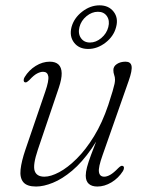

<svg xmlns="http://www.w3.org/2000/svg" viewBox="-20 -674 537 702"><path d="M429.5 -67Q433.5 -65 433.2 -59.8Q433 -54.5 429.5 -48.5Q413 -22.5 387.5 -7.2Q362 8 336 8Q315.5 8 304.5 -2Q293.5 -12 293.5 -32Q293.5 -45 298.2 -63Q303 -81 312.8 -107.5Q322.5 -134 337.5 -172Q352.5 -210 372.5 -263L379 -254Q350 -181 315 -130.8Q280 -80.5 243.8 -50Q207.5 -19.5 173.5 -5.8Q139.5 8 112 8Q78.5 8 65.2 -8Q52 -24 55.2 -54.2Q58.5 -84.5 73 -127L145.5 -339Q159.5 -379.5 156.5 -395.5Q153.5 -411.5 137.5 -411.5Q127.5 -411.5 115.5 -405.2Q103.5 -399 87.5 -381.5Q81.5 -376 77.8 -373.8Q74 -371.5 70 -373.5Q66.5 -375.5 66.5 -380.8Q66.5 -386 70 -392Q85.5 -417.5 110.5 -433Q135.5 -448.5 162 -448.5Q183 -448.5 194 -438Q205 -427.5 205.5 -406.5Q206 -385.5 195 -353L118.5 -127Q99.5 -70.5 106.8 -49.2Q114 -28 142.5 -28Q165.5 -28 196.5 -44.5Q227.5 -61 260.5 -93.8Q293.5 -126.5 323.8 -175.8Q354 -225 376 -290.5Q386.5 -323 391.8 -340.8Q397 -358.5 398.8 -367.5Q400.5 -376.5 400.5 -382.5Q400.5 -392 397.5 -400Q394.5 -408 394.5 -418Q394.5 -431.5 407.5 -440Q420.5 -448.5 439 -448.5Q458 -448.5 461 -432.5Q464 -416.5 450.5 -378.5L355 -106.5Q339 -62 341.8 -45Q344.5 -28 361 -28Q371 -28 383 -34.8Q395 -41.5 412.5 -59.5Q417.5 -64.5 421.8 -66.8Q426 -69 429.5 -67ZM302.5 -495Q268.5 -495 250.8 -518.2Q233 -541.5 241.5 -575Q250.5 -608 280.2 -631.2Q310 -654.5 344 -654.5Q377.5 -654.5 395.5 -631.2Q413.5 -608 404.5 -575Q396 -541.5 366 -518.2Q336 -495 302.5 -495ZM338 -631Q316 -631 296.2 -614.8Q276.5 -598.5 270.5 -575Q264.5 -551.5 275.8 -535Q287 -518.5 309 -518.5Q331 -518.5 350.5 -535Q370 -551.5 376 -575Q382 -598.5 371 -614.8Q360 -631 338 -631Z"/></svg>

Font: Fraunces 72pt Soft Wonky ExtraLight
Style: Italic
Weight: 250
Italic angle: -16°
Version: Version 1.000;[b76b70a41]